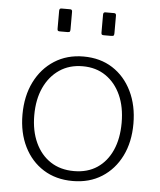

<svg xmlns="http://www.w3.org/2000/svg" viewBox="-53 -788 705 845"><g transform="rotate(5 299.0 -366.0)"><path d="M232 -732V-654Q232 -647 230 -644Q228 -641 219 -641H186Q179 -641 177 -643.5Q175 -646 175 -652V-731Q175 -742 184 -742H223Q232 -742 232 -732ZM426 -732V-654Q426 -647 424 -644Q422 -641 413 -641H380Q373 -641 371 -643.5Q369 -646 369 -652V-731Q369 -742 378 -742H417Q426 -742 426 -732ZM299 10Q225 10 170 -24.5Q115 -59 84.5 -120.5Q54 -182 54 -262Q54 -344 85 -406.5Q116 -469 171.5 -504.5Q227 -540 300 -540Q374 -540 428.5 -505Q483 -470 513.5 -407.5Q544 -345 544 -264Q544 -183 513.5 -121.5Q483 -60 428 -25Q373 10 299 10ZM301 -34Q361 -34 403.5 -62.5Q446 -91 469 -142.5Q492 -194 492 -264Q492 -334 468.5 -386Q445 -438 402 -467.5Q359 -497 300 -497Q241 -497 197.5 -467.5Q154 -438 130 -386Q106 -334 106 -264Q106 -195 130 -143Q154 -91 197.5 -62.5Q241 -34 301 -34Z"/></g></svg>

Font: Libre Franklin ExtraLight
Style: Regular
Weight: 250
Designer: Pablo Impallari, Rodrigo Fuenzalida, Nhung Nguyen
Foundry: Impallari Type
Version: Version 3.000